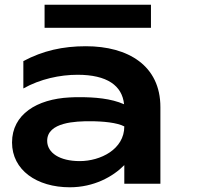

<svg xmlns="http://www.w3.org/2000/svg" viewBox="-20 -779 840 814"><path d="M507 0H660V-325C660 -501 523 -583 344 -583C246 -583 162 -564 79 -520V-404C150 -444 234 -462 309 -462C434 -462 498 -416 506 -337C450 -362 379 -367 319 -367C305 -367 291 -367 276 -366C136 -359 31 -294 31 -175C31 -58 136 15 276 15C378 15 459 -30 507 -79ZM620 -661V-759H169V-661ZM507 -243C507 -146 406 -96 318 -96C233 -96 180 -131 180 -182C180 -262 304 -265 361 -265C418 -265 477 -259 507 -243Z"/></svg>

Font: Bounded Med
Style: Regular
Weight: 500
Designer: Vlad Churkin
Version: Version 3.0